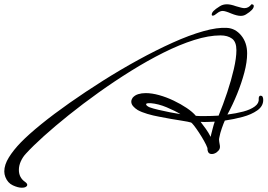

<svg xmlns="http://www.w3.org/2000/svg" viewBox="-101 -660 1247 895"><path d="M0 215Q-17 215 -41 204Q-65 193 -76 165Q-81 152 -81 139Q-81 108 -59.5 73.5Q-38 39 -4 4Q32 -33 90.5 -80.5Q149 -128 223 -180Q297 -232 378.5 -283.5Q460 -335 543 -380.5Q626 -426 703.5 -461Q781 -496 846.5 -514.5Q912 -533 957 -530Q996 -528 1023.5 -494.5Q1051 -461 1051 -411Q1051 -371 1038 -322Q1025 -273 1004.5 -222.5Q984 -172 959 -126Q999 -131 1033 -140Q1067 -149 1087 -164Q1107 -179 1105 -199V-200Q1105 -214 1114 -214Q1126 -214 1126 -194Q1126 -165 1098.5 -145.5Q1071 -126 1030 -115Q989 -104 947 -98Q941 -85 933 -62Q925 -39 922 -22Q920 -14 920 -9Q920 -4 921 1.5Q922 7 923 13Q923 14 923.5 16Q924 18 924 19Q926 32 918 41.5Q910 51 900 55Q894 58 886 58Q870 58 867 42Q866 39 866 30Q861 16 850 -3.5Q839 -23 826.5 -42Q814 -61 803.5 -74.5Q793 -88 789 -89Q781 -92 743 -98Q724 -101 697 -105.5Q670 -110 641 -116Q613 -121 586 -129Q559 -137 541 -147Q528 -155 519.5 -165Q511 -175 511 -186Q511 -195 517 -204Q527 -216 543 -221Q559 -226 578 -226Q607 -226 641 -216.5Q675 -207 708.5 -191Q742 -175 769.5 -156.5Q797 -138 812 -120Q820 -119 831.5 -119Q843 -119 856 -119Q870 -119 886 -119.5Q902 -120 918 -121Q939 -172 958 -229Q977 -286 989 -338Q1001 -390 1001 -426Q1001 -465 980.5 -480Q960 -495 927 -495Q872 -495 804 -473.5Q736 -452 661 -414.5Q586 -377 509 -329Q432 -281 358.5 -228.5Q285 -176 219.5 -123.5Q154 -71 103 -25Q52 21 20 56Q5 72 -4 92Q-13 112 -13 132Q-13 168 16 188Q26 195 26 202Q26 207 21 210Q15 215 0 215ZM740 -128Q714 -144 675.5 -160Q637 -176 602 -179H594Q580 -179 580 -174Q580 -170 585.5 -166Q591 -162 596 -160Q612 -154 638 -148Q664 -142 691.5 -136.5Q719 -131 740 -128ZM881 -22Q882 -24 882 -26.5Q882 -29 883 -32Q887 -47 891 -63Q895 -79 900 -93Q881 -92 864.5 -91.5Q848 -91 834 -92Q845 -78 858 -60Q871 -42 881 -22ZM1021 -586Q1004 -586 977 -597Q949 -609 937 -609Q925 -609 912 -599Q898 -587 891 -587Q886 -587 886 -592Q886 -600 894.5 -609Q903 -618 924 -631Q938 -640 957 -640Q974 -640 999 -631Q1028 -622 1038 -622Q1058 -622 1071 -640Q1082 -640 1082 -632Q1082 -615 1046 -593Q1035 -586 1021 -586Z"/></svg>

Font: WindSong Medium
Style: Regular
Weight: 500
Designer: Robert E. Leuschke
Foundry: Robert E. Leuschke
Version: Version 1.010; ttfautohint (v1.8.3)